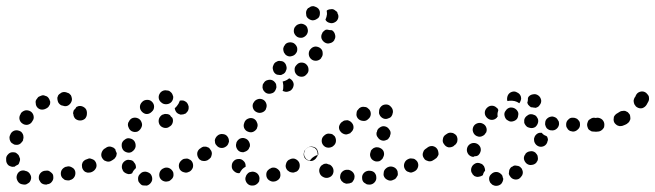

<svg xmlns="http://www.w3.org/2000/svg" viewBox="-27 -576 2126 623"><path d="M54 23Q58 23 62 20Q66 18 69 15Q72 11 73 7Q76 -2 71 -10Q67 -18 58 -21Q57 -21 57 -21Q48 -25 39 -21Q31 -17 28 -8Q25 1 29 9Q33 18 41 21Q43 22 45 22Q49 23 54 23ZM141 14Q147 7 146 -2Q146 -7 144 -11Q141 -15 138 -17Q135 -20 130 -22Q126 -23 121 -22H119Q110 -21 104 -14Q98 -7 99 3Q99 7 102 11Q104 15 107 18Q111 21 115 22Q119 23 124 23L126 22Q136 21 141 14ZM215 -3Q219 -11 217 -20Q216 -24 213 -28Q210 -31 206 -33Q203 -35 198 -36Q194 -37 189 -35H187Q178 -32 173 -24Q169 -16 171 -7Q172 -3 175 1Q178 4 182 7Q186 9 190 9Q194 10 199 9L201 8Q210 6 215 -3ZM285 -32Q288 -40 284 -49Q282 -53 279 -56Q275 -59 271 -60Q267 -62 262 -62Q258 -61 254 -59L251 -58Q247 -56 244 -53Q241 -50 240 -46Q238 -41 239 -37Q239 -32 241 -28Q243 -24 246 -21Q249 -18 253 -17Q258 -15 262 -16Q267 -16 271 -18L273 -19Q281 -23 285 -32ZM8 -36Q4 -37 0 -40Q-3 -43 -5 -47Q-7 -51 -7 -56Q-7 -57 -7 -59Q-8 -68 -1 -75Q5 -82 14 -82Q19 -82 23 -81Q27 -79 30 -76Q34 -73 35 -69Q37 -65 38 -61Q38 -59 38 -58Q38 -54 36 -50Q35 -45 32 -42Q31 -41 30 -41Q25 -39 20 -35Q20 -35 19 -35Q18 -35 17 -35Q12 -34 8 -36ZM345 -64Q348 -67 348 -72Q349 -76 348 -80Q347 -85 345 -89Q342 -92 338 -95Q335 -97 330 -98Q326 -99 321 -98Q317 -97 313 -94L311 -93Q304 -87 302 -78Q300 -69 306 -61Q308 -58 312 -55Q316 -53 320 -52Q324 -51 329 -52Q333 -53 337 -56L339 -57Q343 -60 345 -64ZM4 -127Q4 -123 6 -119Q8 -114 11 -112Q15 -109 19 -107Q23 -106 28 -106Q32 -106 36 -108Q40 -110 43 -114Q46 -117 48 -121V-124Q50 -128 49 -133Q49 -137 47 -141Q45 -145 42 -148Q38 -151 34 -152Q25 -155 17 -151Q9 -147 6 -138L5 -136Q3 -131 4 -127ZM36 -190Q38 -180 46 -175Q53 -170 62 -171Q72 -173 77 -181L78 -183Q84 -190 82 -200Q80 -209 73 -214Q65 -219 56 -218Q47 -216 41 -209L40 -206Q35 -199 36 -190ZM247 -227Q239 -233 230 -232Q228 -232 226 -231Q223 -230 221 -229Q218 -223 213 -219Q211 -216 211 -213Q210 -210 210 -207Q210 -207 211 -207Q211 -198 217 -191Q224 -185 233 -185Q242 -185 249 -191Q255 -198 255 -207Q255 -210 255 -212Q254 -222 247 -227ZM94 -257Q91 -254 89 -249Q88 -245 89 -241Q89 -236 91 -232Q95 -224 104 -221Q113 -219 121 -223Q122 -223 123 -224Q127 -226 130 -229Q133 -233 135 -237Q136 -241 136 -246Q135 -250 133 -254Q131 -258 128 -261Q125 -264 120 -265Q116 -267 112 -267Q107 -266 103 -264Q102 -263 100 -263Q96 -261 94 -257ZM177 -277Q172 -276 169 -273Q165 -271 162 -267Q160 -263 159 -259Q159 -254 160 -250Q161 -245 163 -242Q166 -238 169 -236Q173 -233 178 -233Q179 -232 180 -232Q189 -230 196 -235Q204 -241 206 -250Q207 -254 206 -258Q205 -263 203 -267Q200 -270 197 -273Q193 -275 189 -276Q187 -277 185 -277Q181 -278 177 -277Z M453 25Q457 23 460 20Q463 17 465 13Q467 9 467 5Q467 -5 461 -12Q454 -18 445 -19H444Q434 -19 428 -12Q421 -6 421 3Q421 8 422 12Q424 16 427 19Q430 23 434 25Q438 26 443 26H444Q449 27 453 25ZM528 7Q532 4 534 0Q536 -4 536 -8Q536 -13 535 -17Q531 -26 523 -30Q515 -34 506 -31L504 -30Q496 -27 492 -19Q488 -10 491 -1Q494 7 502 11Q511 15 519 12H521Q525 10 528 7ZM390 -11Q385 -12 381 -14Q377 -16 374 -19Q371 -23 370 -27Q370 -28 369 -29Q367 -38 371 -46Q376 -54 385 -57Q389 -58 393 -57Q398 -57 402 -55Q406 -53 408 -49Q411 -46 413 -41Q413 -41 413 -40Q414 -38 414 -35Q414 -33 414 -30Q413 -29 412 -29Q405 -22 402 -14Q401 -13 400 -13Q399 -12 398 -12Q394 -11 390 -11ZM599 -33Q601 -42 597 -50Q595 -54 591 -57Q587 -59 583 -61Q579 -62 574 -61Q570 -61 566 -59L565 -58Q557 -53 554 -44Q552 -35 556 -27Q561 -19 570 -17Q579 -14 587 -19H588Q596 -24 599 -33ZM659 -73Q660 -82 655 -90Q650 -97 640 -99Q631 -100 624 -95L622 -94Q615 -89 613 -80Q612 -71 617 -63Q619 -59 623 -57Q627 -54 631 -54Q636 -53 640 -54Q645 -55 648 -57L649 -58Q657 -64 659 -73ZM348 -66Q351 -69 351 -74Q352 -76 352 -77Q352 -79 351 -81Q348 -86 347 -92Q344 -95 341 -97Q337 -99 333 -100Q329 -101 324 -100Q320 -99 316 -96L315 -95Q311 -93 309 -89Q307 -85 306 -81Q305 -77 306 -72Q307 -68 310 -64Q315 -56 324 -55Q333 -53 341 -59H342Q346 -62 348 -66ZM372 -90Q377 -83 387 -81Q391 -80 395 -81Q400 -82 403 -85Q407 -88 409 -91Q412 -95 413 -100V-101Q414 -110 409 -118Q404 -125 394 -127Q385 -129 378 -123Q370 -118 368 -109V-107Q367 -98 372 -90ZM390 -163Q393 -154 401 -150Q410 -146 419 -149Q427 -153 431 -161L432 -163Q436 -171 432 -180Q429 -188 421 -192Q412 -196 403 -193Q395 -190 391 -181L390 -180Q386 -171 390 -163ZM533 -177Q536 -186 532 -194Q528 -197 526 -200Q525 -201 525 -202Q520 -206 513 -206Q507 -207 501 -204H500Q492 -199 489 -191Q486 -182 490 -173Q494 -165 503 -162Q512 -159 520 -163L521 -164Q530 -168 533 -177ZM584 -234Q583 -238 580 -242Q578 -245 574 -247Q570 -250 565 -250Q563 -250 561 -250Q558 -250 556 -249Q556 -249 556 -248Q553 -239 547 -232Q544 -228 540 -225Q541 -217 546 -211Q551 -206 559 -204Q563 -204 568 -205Q572 -206 576 -208Q579 -211 582 -215Q584 -218 585 -223Q585 -224 585 -225Q586 -230 584 -234ZM427 -229Q427 -220 434 -213Q437 -210 441 -208Q445 -206 449 -206Q454 -206 458 -208Q462 -210 465 -213L466 -214Q473 -220 473 -230Q473 -239 466 -246Q460 -252 451 -252Q441 -252 435 -246L434 -245Q427 -238 427 -229ZM493 -275Q487 -267 488 -258Q489 -249 497 -243Q504 -237 513 -238H515Q524 -239 530 -246Q536 -254 535 -263Q534 -267 532 -271Q530 -275 526 -278Q523 -281 519 -282Q514 -283 510 -283H508Q499 -282 493 -275Z M802 24Q806 22 809 19Q812 16 814 12Q815 7 815 3Q815 -6 808 -13Q801 -19 792 -19H791Q786 -18 782 -17Q778 -15 775 -11Q772 -8 771 -4Q769 0 769 5Q770 14 776 20Q783 27 793 26H794Q798 26 802 24ZM875 8Q879 5 881 1Q883 -4 883 -8Q883 -12 882 -17Q879 -25 870 -30Q862 -34 853 -31L852 -30Q848 -29 845 -26Q841 -23 839 -19Q837 -15 837 -10Q837 -6 838 -2Q841 7 850 11Q858 15 867 12H868Q872 10 875 8ZM732 -21Q725 -27 725 -36V-37Q725 -47 731 -53Q737 -60 747 -60Q756 -61 763 -54Q770 -48 770 -38V-37Q770 -37 770 -36Q770 -36 770 -35Q764 -32 759 -27Q754 -21 751 -15Q750 -15 749 -14Q749 -14 748 -14Q739 -14 732 -21ZM945 -33Q947 -42 943 -50Q938 -58 929 -61Q920 -63 912 -58H911Q903 -53 901 -44Q898 -35 903 -27Q905 -23 909 -21Q912 -18 917 -17Q921 -16 925 -16Q930 -17 934 -19H935Q943 -24 945 -33ZM1000 -65Q1003 -68 1004 -73Q1004 -77 1003 -82Q1002 -86 1000 -90Q997 -93 994 -96Q990 -98 985 -99Q981 -100 977 -99Q972 -98 969 -95L968 -94Q960 -89 959 -80Q957 -71 962 -63Q968 -56 977 -54Q986 -52 994 -58Q998 -61 1000 -65ZM657 -65Q659 -69 660 -74Q661 -78 660 -82Q659 -87 656 -90Q654 -94 650 -97Q646 -99 642 -100Q637 -100 633 -100Q629 -99 625 -96L624 -95Q620 -93 618 -89Q616 -85 615 -81Q614 -76 615 -72Q616 -68 619 -64Q624 -56 633 -55Q642 -53 650 -59H651Q654 -62 657 -65ZM741 -95Q745 -86 754 -83Q758 -82 763 -82Q767 -83 771 -85Q775 -87 778 -90Q781 -93 782 -98H783Q786 -107 781 -116Q777 -124 768 -127Q760 -130 751 -126Q743 -121 740 -113V-112Q737 -103 741 -95ZM713 -108Q715 -112 716 -116Q716 -121 715 -125Q714 -129 711 -133Q706 -140 696 -141Q687 -142 680 -137L679 -136Q675 -133 673 -129Q671 -126 670 -121Q670 -117 671 -112Q672 -108 675 -105Q681 -97 690 -96Q699 -95 707 -101Q711 -104 713 -108ZM765 -161Q769 -152 777 -149Q786 -145 794 -148Q803 -152 807 -160V-161Q811 -170 807 -178Q804 -187 796 -191Q787 -195 778 -191Q770 -188 766 -179V-178Q762 -170 765 -161ZM795 -242Q791 -234 794 -225Q797 -216 806 -212Q814 -208 823 -211Q832 -214 836 -222V-223Q840 -232 837 -240Q834 -249 826 -253Q817 -257 809 -254Q800 -251 796 -243ZM825 -296Q824 -292 826 -287Q827 -283 830 -280Q833 -276 837 -274Q845 -270 854 -273Q863 -275 867 -284Q869 -288 870 -293Q870 -297 869 -302Q868 -306 865 -309Q862 -313 858 -315Q850 -319 841 -316Q832 -314 828 -305H827Q825 -301 825 -296ZM909 -320Q910 -321 911 -322Q913 -321 915 -320Q917 -319 919 -317Q926 -310 926 -301Q925 -291 919 -285L918 -284Q915 -281 911 -280Q906 -278 902 -278Q899 -278 896 -279Q893 -280 890 -281Q892 -286 892 -290Q893 -299 891 -308Q890 -310 890 -311Q891 -311 892 -312Q901 -314 909 -320ZM974 -351Q974 -360 967 -367Q961 -373 951 -373Q942 -373 936 -366L935 -365Q928 -358 929 -349Q929 -340 936 -333Q942 -327 952 -327Q961 -327 967 -334L968 -335Q975 -342 974 -351ZM859 -349Q861 -340 869 -335Q873 -333 878 -333Q882 -332 886 -333Q891 -335 894 -337Q898 -340 900 -344V-345Q905 -353 902 -362Q900 -371 892 -376Q888 -378 883 -378Q879 -379 875 -378Q870 -376 867 -374Q863 -371 861 -367V-366Q856 -358 859 -349ZM1020 -404Q1020 -414 1012 -420Q1005 -425 996 -425Q987 -424 981 -417L980 -416Q974 -409 975 -399Q976 -390 983 -384Q990 -378 1000 -379Q1009 -380 1015 -387V-388Q1021 -395 1020 -404ZM896 -427H895Q893 -423 892 -418Q892 -414 893 -410Q894 -405 897 -402Q899 -398 903 -396Q911 -391 920 -394Q929 -396 934 -404V-405H935Q939 -413 937 -422Q934 -431 926 -436Q918 -440 909 -438Q900 -436 896 -428ZM1060 -464Q1058 -473 1050 -478Q1050 -478 1050 -478Q1050 -478 1049 -478Q1042 -478 1034 -480Q1029 -480 1026 -477Q1022 -474 1019 -470V-469Q1014 -461 1016 -452Q1019 -443 1027 -438Q1035 -433 1044 -436Q1053 -438 1058 -446V-447Q1063 -455 1060 -464ZM927 -470Q930 -461 938 -456Q946 -452 955 -454Q964 -457 969 -465Q974 -474 971 -483Q969 -492 961 -496Q952 -501 944 -498Q935 -496 930 -488L929 -487Q925 -479 927 -470ZM1046 -546Q1050 -547 1054 -546Q1059 -544 1062 -541Q1066 -539 1068 -535Q1068 -534 1068 -533Q1073 -525 1070 -516Q1067 -507 1058 -503Q1050 -499 1042 -502Q1033 -504 1029 -512Q1029 -512 1029 -512Q1033 -521 1034 -530Q1034 -536 1033 -541Q1034 -542 1035 -543Q1036 -543 1037 -544Q1041 -546 1046 -546ZM968 -543Q966 -539 966 -534Q966 -530 967 -525Q968 -521 971 -518Q978 -511 987 -510Q996 -510 1003 -516Q1003 -516 1004 -516Q1011 -522 1011 -532Q1012 -541 1006 -548Q1003 -551 999 -553Q995 -555 991 -556Q986 -556 982 -555Q978 -553 974 -550Q974 -550 973 -550Q970 -547 968 -543Z M1189 15Q1195 8 1194 -1Q1194 -6 1192 -10Q1190 -14 1187 -17Q1183 -20 1179 -21Q1175 -22 1170 -22H1169Q1159 -21 1153 -14Q1147 -7 1148 2Q1148 7 1150 11Q1152 15 1155 17Q1159 20 1163 22Q1167 23 1172 23H1174Q1183 22 1189 15ZM1107 19Q1111 18 1115 16Q1118 13 1120 9Q1123 5 1123 1Q1125 -8 1119 -16Q1113 -23 1104 -25H1102Q1093 -26 1086 -21Q1078 -15 1077 -6Q1076 -1 1077 3Q1079 7 1081 11Q1084 14 1088 17Q1092 19 1096 20H1098Q1102 20 1107 19ZM1256 4Q1259 1 1261 -3Q1264 -6 1264 -11Q1264 -15 1263 -20Q1260 -29 1252 -33Q1244 -37 1235 -35L1233 -34Q1229 -33 1226 -30Q1222 -27 1220 -23Q1218 -19 1218 -15Q1217 -10 1218 -6Q1221 3 1229 7Q1238 12 1246 9L1248 8Q1252 7 1256 4ZM1040 0Q1049 -3 1053 -11Q1057 -20 1054 -29Q1051 -37 1043 -42H1041Q1037 -44 1033 -45Q1028 -45 1024 -44Q1020 -42 1016 -39Q1013 -36 1011 -32Q1007 -24 1010 -15Q1013 -6 1021 -2L1023 -1Q1031 3 1040 0ZM1329 -33Q1332 -41 1328 -50Q1326 -54 1322 -57Q1319 -60 1315 -61Q1310 -62 1306 -62Q1302 -62 1298 -60L1296 -59Q1288 -55 1285 -46Q1282 -37 1286 -29Q1288 -25 1291 -22Q1294 -19 1299 -18Q1303 -16 1307 -16Q1312 -17 1316 -19L1318 -20Q1326 -24 1329 -33ZM1175 -67Q1178 -58 1187 -54Q1191 -52 1195 -52Q1200 -52 1204 -53Q1208 -55 1211 -58Q1215 -61 1216 -65L1217 -67Q1221 -75 1218 -84Q1215 -92 1206 -96Q1202 -98 1198 -98Q1193 -99 1189 -97Q1185 -96 1182 -93Q1178 -90 1176 -86V-84Q1172 -75 1175 -67ZM1391 -72Q1392 -81 1387 -89Q1382 -97 1372 -98Q1363 -100 1356 -94L1354 -93Q1351 -91 1348 -87Q1346 -83 1345 -79Q1344 -74 1345 -70Q1346 -66 1349 -62Q1351 -58 1355 -56Q1359 -54 1363 -53Q1368 -52 1372 -53Q1376 -54 1380 -57L1382 -58Q1389 -63 1391 -72ZM960 -72Q959 -77 960 -81Q961 -85 963 -89Q965 -93 969 -95L971 -96Q978 -102 987 -100Q997 -99 1002 -91Q1004 -87 1005 -83Q1006 -79 1006 -74Q998 -72 992 -68Q985 -64 980 -57Q979 -56 979 -55Q974 -55 970 -58Q966 -60 964 -64Q961 -68 960 -72ZM1063 -117Q1064 -126 1059 -134Q1056 -137 1052 -140Q1048 -142 1044 -142Q1039 -143 1035 -142Q1031 -141 1027 -138L1026 -137Q1018 -131 1017 -122Q1016 -113 1021 -106Q1027 -98 1036 -97Q1045 -96 1053 -101L1054 -102Q1062 -108 1063 -117ZM1195 -147V-146Q1193 -137 1199 -130Q1204 -122 1213 -120Q1217 -119 1222 -120Q1226 -121 1230 -123Q1234 -126 1236 -130Q1239 -133 1239 -138L1240 -140Q1242 -149 1236 -156Q1231 -164 1222 -166Q1213 -168 1205 -162Q1197 -157 1196 -148ZM1120 -160Q1121 -170 1115 -177Q1112 -181 1108 -183Q1105 -185 1100 -186Q1096 -186 1091 -185Q1087 -184 1084 -181L1082 -180Q1075 -174 1073 -165Q1072 -156 1078 -149Q1081 -145 1085 -143Q1088 -141 1093 -140Q1097 -139 1102 -141Q1106 -142 1110 -144L1111 -146Q1118 -151 1120 -160ZM1176 -204Q1177 -214 1171 -221Q1168 -224 1164 -227Q1160 -229 1156 -229Q1152 -230 1147 -229Q1143 -228 1139 -225L1138 -224Q1135 -221 1132 -217Q1130 -213 1130 -209Q1129 -204 1130 -200Q1131 -196 1134 -192Q1140 -185 1149 -184Q1159 -182 1166 -188L1167 -189Q1175 -195 1176 -204ZM1204 -205Q1206 -200 1209 -197Q1212 -194 1216 -192Q1220 -190 1225 -190Q1229 -190 1233 -192Q1237 -193 1241 -196Q1244 -199 1246 -204Q1247 -208 1248 -212V-214Q1248 -223 1241 -230Q1235 -237 1226 -237Q1216 -237 1210 -231Q1203 -224 1203 -215V-213Q1202 -209 1204 -205Z M1599 21Q1592 27 1583 27H1582Q1578 27 1574 25Q1570 24 1567 20Q1563 17 1562 13Q1560 9 1560 4Q1560 -5 1567 -11Q1574 -18 1583 -18Q1588 -18 1592 -16Q1596 -14 1599 -11Q1600 -10 1601 -9Q1602 -8 1603 -6Q1604 -2 1605 2Q1605 3 1606 3Q1606 4 1606 5Q1605 14 1599 21ZM1665 -4Q1668 -7 1669 -12Q1670 -16 1669 -21Q1668 -25 1666 -29Q1665 -29 1665 -30Q1664 -31 1663 -32Q1663 -32 1663 -32Q1661 -35 1658 -36Q1655 -38 1651 -38Q1647 -39 1643 -39Q1638 -38 1635 -35H1634Q1630 -33 1628 -29Q1625 -25 1625 -21Q1624 -16 1624 -12Q1625 -8 1628 -4Q1633 4 1642 6Q1651 8 1659 3V2Q1663 0 1665 -4ZM1529 -3Q1525 -2 1521 -2Q1516 -3 1512 -5Q1509 -8 1506 -11V-12Q1500 -19 1502 -29Q1504 -38 1511 -43Q1515 -46 1519 -47Q1523 -48 1528 -47Q1532 -46 1536 -44Q1540 -42 1542 -38H1543Q1545 -34 1546 -30Q1547 -26 1547 -22Q1543 -18 1541 -12Q1540 -10 1540 -8Q1539 -8 1539 -7Q1538 -7 1537 -6Q1534 -4 1529 -3ZM1714 -49V-50Q1717 -53 1718 -57Q1719 -62 1718 -66Q1718 -71 1715 -75Q1713 -78 1710 -81Q1702 -87 1693 -85Q1684 -84 1678 -77V-76Q1672 -69 1673 -60Q1675 -51 1682 -45Q1690 -39 1699 -41Q1708 -42 1714 -49ZM1392 -67Q1395 -71 1396 -75Q1396 -80 1395 -84Q1394 -89 1392 -92Q1387 -100 1377 -102Q1368 -103 1361 -98L1357 -95Q1353 -93 1351 -89Q1349 -85 1348 -81Q1347 -77 1348 -72Q1349 -68 1352 -64Q1357 -56 1366 -55Q1375 -53 1383 -59L1386 -61Q1390 -63 1392 -67ZM1493 -75Q1487 -83 1488 -92Q1489 -101 1496 -107Q1504 -113 1513 -112Q1522 -111 1528 -104Q1534 -97 1533 -88V-87Q1532 -82 1529 -77Q1526 -72 1521 -70Q1517 -69 1513 -69Q1511 -68 1509 -67Q1509 -67 1509 -67Q1509 -67 1508 -67Q1499 -68 1493 -75ZM1454 -111Q1457 -115 1457 -119Q1458 -124 1457 -128Q1456 -133 1454 -136Q1451 -140 1447 -142Q1443 -145 1439 -145Q1435 -146 1430 -145Q1426 -144 1422 -141L1419 -139Q1411 -134 1410 -124Q1408 -115 1414 -108Q1419 -100 1428 -98Q1437 -97 1445 -102L1448 -105Q1452 -107 1454 -111ZM1749 -115V-116Q1751 -120 1751 -124Q1750 -129 1748 -133Q1746 -134 1745 -135Q1736 -138 1731 -145Q1730 -145 1729 -145Q1722 -146 1716 -142Q1709 -137 1707 -130Q1705 -126 1706 -121Q1706 -117 1708 -113Q1710 -109 1713 -106Q1716 -103 1721 -101Q1729 -98 1738 -102Q1746 -106 1749 -115ZM1508 -148Q1505 -156 1509 -165Q1513 -173 1522 -176Q1531 -179 1539 -175Q1548 -171 1551 -162Q1554 -154 1550 -145H1549Q1546 -138 1539 -135Q1532 -131 1524 -133Q1523 -133 1522 -134Q1521 -134 1521 -134Q1520 -134 1519 -135Q1511 -139 1508 -148ZM1909 -150Q1913 -152 1917 -155Q1920 -158 1921 -162Q1923 -167 1923 -171Q1923 -180 1917 -187Q1910 -193 1901 -194H1900Q1896 -194 1892 -192Q1888 -190 1884 -187Q1881 -184 1880 -180Q1878 -175 1878 -171Q1878 -167 1880 -162Q1881 -158 1884 -155Q1888 -152 1892 -150Q1896 -149 1900 -149H1901Q1905 -148 1909 -150ZM1848 -156Q1855 -162 1855 -171Q1855 -176 1854 -180Q1852 -184 1849 -187Q1846 -191 1842 -192Q1838 -194 1833 -194Q1823 -195 1817 -188Q1810 -182 1810 -172Q1810 -168 1811 -164Q1813 -160 1816 -156Q1819 -153 1823 -151Q1827 -150 1832 -149Q1841 -149 1848 -156ZM1779 -158Q1786 -164 1787 -173Q1787 -178 1786 -182Q1784 -186 1781 -190Q1779 -193 1775 -195Q1771 -197 1766 -198Q1756 -198 1749 -192Q1742 -186 1742 -177Q1741 -172 1743 -168Q1744 -164 1747 -160Q1750 -157 1754 -155Q1758 -153 1762 -153H1763Q1772 -152 1779 -158ZM1710 -164Q1717 -170 1719 -179Q1720 -183 1719 -188Q1718 -192 1715 -196Q1713 -200 1709 -202Q1705 -204 1701 -205H1700Q1691 -207 1684 -201Q1676 -196 1674 -187Q1674 -182 1674 -178Q1675 -174 1678 -170Q1681 -166 1684 -164Q1688 -162 1693 -161Q1702 -159 1710 -164ZM1636 -182Q1627 -180 1620 -186H1619Q1612 -191 1610 -201Q1608 -210 1614 -217Q1619 -225 1628 -227Q1638 -228 1645 -223Q1651 -219 1654 -212Q1656 -206 1654 -199Q1654 -197 1653 -195Q1653 -194 1652 -193Q1652 -192 1651 -191Q1646 -184 1636 -182ZM1585 -194Q1578 -187 1569 -187Q1560 -187 1553 -194Q1546 -201 1546 -210Q1546 -219 1553 -226Q1560 -233 1569 -233Q1578 -233 1585 -226Q1587 -225 1588 -223Q1589 -221 1590 -219Q1589 -217 1589 -215Q1586 -206 1588 -198Q1587 -197 1586 -196Q1586 -195 1585 -194ZM1693 -230Q1690 -233 1687 -236Q1685 -239 1684 -243Q1686 -248 1686 -254Q1686 -256 1686 -258Q1687 -259 1687 -260Q1688 -261 1688 -262Q1694 -269 1703 -270Q1712 -272 1720 -266Q1727 -261 1729 -251Q1730 -242 1724 -235Q1722 -231 1718 -229Q1715 -227 1710 -226Q1707 -227 1704 -227Q1700 -228 1696 -228Q1695 -228 1695 -229Q1694 -229 1693 -230ZM1621 -267Q1625 -275 1634 -278Q1643 -281 1651 -276Q1660 -272 1663 -263Q1664 -259 1664 -255Q1663 -250 1661 -246Q1661 -245 1660 -244Q1659 -242 1658 -241Q1651 -246 1643 -248Q1634 -250 1625 -249Q1622 -248 1620 -248Q1620 -248 1620 -249Q1620 -249 1619 -249Q1617 -258 1621 -267Z M1921 -151Q1925 -153 1928 -156Q1931 -159 1933 -163Q1934 -167 1934 -172Q1934 -181 1927 -188Q1920 -194 1911 -194Q1906 -193 1901 -193Q1892 -194 1885 -187Q1879 -181 1879 -171Q1878 -162 1885 -155Q1891 -149 1901 -149Q1907 -148 1912 -149Q1917 -149 1921 -151ZM2014 -180Q2016 -184 2018 -188Q2019 -192 2018 -197Q2018 -201 2016 -205Q2013 -209 2010 -212Q2006 -214 2002 -216Q1998 -217 1993 -216Q1989 -216 1985 -214Q1981 -211 1977 -209Q1973 -207 1970 -204Q1967 -201 1965 -197Q1964 -192 1964 -188Q1964 -183 1966 -179Q1968 -175 1972 -172Q1975 -169 1979 -168Q1984 -166 1988 -167Q1992 -167 1996 -169Q2002 -171 2007 -174Q2011 -177 2014 -180ZM2079 -255Q2079 -260 2078 -264Q2076 -268 2073 -271Q2070 -275 2066 -277Q2058 -281 2049 -278Q2040 -275 2036 -266Q2035 -262 2032 -259Q2030 -255 2029 -250Q2029 -246 2030 -242Q2031 -237 2034 -234Q2036 -230 2040 -228Q2048 -223 2057 -225Q2066 -228 2071 -236Q2074 -241 2077 -247Q2079 -251 2079 -255Z"/></svg>

Font: FRB American Cursive Guidelines Dotted Extrabold
Style: Bold Italic
Weight: 800
Italic angle: -25°
Version: Version 2.0;Modular Font Editor K font №1